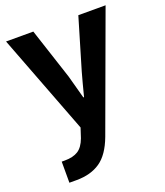

<svg xmlns="http://www.w3.org/2000/svg" viewBox="-146 -673 859 1002"><g transform="rotate(-20 283.0 -172.0)"><path d="M6.8 -575.2H158.2L251 -292Q255.9 -276.4 286.1 -163.1H290Q309.6 -240.2 324.2 -292L408.2 -575.2H559.6L323.2 69.3Q290 158.2 237.3 194.3Q184.6 230.5 105.5 230.5H65.4V113.3H83Q128.9 113.3 156.7 95.7Q184.6 78.1 201.2 33.2L218.8 -20.5Z"/></g></svg>

Font: Gothic A1 ExtraBold
Style: Regular
Weight: 800
Designer: HanYang I&C Co.,Ltd.
Foundry: HanYang I&C Co.,Ltd.
Version: Version 2.50